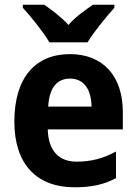

<svg xmlns="http://www.w3.org/2000/svg" viewBox="-20 -786 580 816"><path d="M190 -606H352C378 -650 433 -716 466 -753V-766H375C344 -744 303 -717 271 -680C238 -716 198 -745 168 -766H77V-753C111 -716 166 -648 190 -606ZM277 -556C132 -556 41 -458 41 -269C41 -87 137 10 297 10C370 10 423 -2 473 -29V-142C417 -112 367 -99 305 -99C229 -99 185 -147 183 -236H502V-309C502 -464 417 -556 277 -556ZM277 -452C339 -452 368 -403 369 -333H185C189 -417 226 -452 277 -452Z"/></svg>

Font: Noto Sans Sinhala UI SemiCondensed
Style: Bold
Weight: 700
Width: 4
Designer: Jelle Bosma - Monotype Design Team
Foundry: Monotype Imaging Inc.
Version: Version 2.006